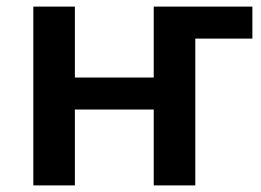

<svg xmlns="http://www.w3.org/2000/svg" viewBox="-20 -562 790 582"><path d="M81 0V-542H207V-327H446V-542H745V-445H572V0H446V-230H207V0Z"/></svg>

Font: Noto Sans SemiBold
Style: Regular
Weight: 600
Designer: Monotype Design Team
Foundry: Monotype Imaging Inc.
Version: Version 2.007